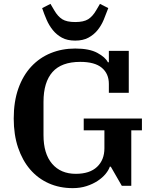

<svg xmlns="http://www.w3.org/2000/svg" viewBox="-20 -961 799 993"><path d="M356 12Q288 12 232 -13Q176 -38 136 -84.5Q96 -131 73.5 -197.5Q51 -264 51 -348Q51 -436 75 -503.5Q99 -571 142 -617Q185 -663 243 -686.5Q301 -710 369 -710Q442 -710 483.5 -687.5Q525 -665 538 -639H543V-698H646V-481H543V-527Q543 -580 506.5 -610.5Q470 -641 395 -641Q298 -641 251.5 -588.5Q205 -536 205 -434V-262Q205 -166 249.5 -114Q294 -62 372 -62Q444 -62 482 -98Q520 -134 520 -194V-287H413V-348H714V-287H659V0H610L553 -99H548Q542 -81 526 -61.5Q510 -42 485 -25.5Q460 -9 427.5 1.5Q395 12 356 12ZM369 -751Q328 -751 300.5 -766Q273 -781 253.5 -805Q234 -829 221 -859Q208 -889 198 -919L241 -941L261 -907Q279 -876 302 -861.5Q325 -847 369 -847Q413 -847 436 -861.5Q459 -876 477 -907L497 -941L540 -919Q529 -889 516.5 -859Q504 -829 484.5 -805Q465 -781 437 -766Q409 -751 369 -751Z"/></svg>

Font: IBM Plex Serif SmBld
Style: Regular
Weight: 600
Designer: Mike Abbink, Paul van der Laan, Pieter van Rosmalen
Foundry: Bold Monday
Version: Version 3.001